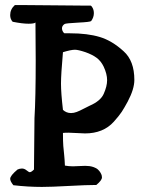

<svg xmlns="http://www.w3.org/2000/svg" viewBox="-20 -737 586 764"><path d="M230.5 -529.3Q222.7 -440.4 222.7 -404.3Q222.7 -367.2 230.5 -299.8Q244.1 -287.1 262.7 -287.1Q273.4 -287.1 285.2 -291.5Q296.9 -295.9 313.5 -304.7Q330.1 -313.5 336.9 -316.4Q379.9 -335 392.6 -363.3Q406.2 -393.6 406.2 -418Q406.2 -442.4 392.6 -471.7Q381.8 -494.1 364.7 -506.8Q347.7 -519.5 320.3 -529.3Q291 -539.1 278.3 -539.1Q262.7 -539.1 230.5 -529.3ZM319.3 -77.1Q336.9 -77.1 350.1 -72.8Q363.3 -68.4 369.6 -62.5Q376 -56.6 379.9 -49.8Q383.8 -43 384.8 -38.6Q385.7 -34.2 385.7 -31.2Q385.7 -19.5 363.3 -1Q324.2 -1 253.9 2.9Q183.6 6.8 146.5 6.8Q90.8 6.8 33.2 0Q20.5 -15.6 20.5 -25.4Q20.5 -38.1 49.8 -62.5Q58.6 -66.4 67.4 -66.4Q77.1 -66.4 85.9 -59.1Q94.7 -51.8 98.6 -51.8Q104.5 -51.8 115.2 -62.5L117.2 -266.6Q122.1 -347.7 122.1 -496.1L121.1 -647.5Q116.2 -642.6 93.8 -642.6Q69.3 -642.6 30.3 -650.4Q20.5 -661.1 20.5 -676.8Q20.5 -700.2 39.1 -716.8H79.1Q115.2 -716.8 194.3 -715.8Q273.4 -714.8 304.7 -714.8H339.8Q343.8 -714.8 348.6 -705.6Q353.5 -696.3 353.5 -684.6Q353.5 -668 342.8 -653.3Q339.8 -649.4 291 -647Q242.2 -644.5 237.3 -641.6Q226.6 -634.8 226.6 -624Q226.6 -617.2 230.5 -610.8Q234.4 -604.5 237.3 -604.5H258.8Q328.1 -604.5 377 -589.8Q425.8 -575.2 471.7 -533.2Q514.6 -495.1 514.6 -418.9Q514.6 -382.8 488.3 -333Q474.6 -307.6 464.4 -292Q454.1 -276.4 433.1 -252.9Q412.1 -229.5 383.3 -217.8Q354.5 -206.1 318.4 -206.1Q308.6 -206.1 287.1 -207.5Q265.6 -209 252.9 -209Q238.3 -209 230.5 -208Q230.5 -172.9 231.9 -155.8Q233.4 -138.7 235.4 -120.1Q237.3 -101.6 238.3 -78.1Q253.9 -75.2 270.5 -75.2Q279.3 -75.2 295.4 -76.2Q311.5 -77.1 319.3 -77.1Z"/></svg>

Font: LPEducational
Style: Medium
Weight: 500
Designer: Based on Essays1743, by John Stracke, which says:

Based on the typeface in a 1743 English translation of the essays of 
Version: Version 001.204